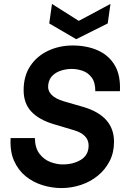

<svg xmlns="http://www.w3.org/2000/svg" viewBox="-20 -943 647 975"><path d="M292 12Q244 12 196.5 -2.5Q149 -17 111 -47.5Q73 -78 51.5 -126Q30 -174 34 -242H157Q158 -191 181 -161.5Q204 -132 236.5 -120Q269 -108 298 -108Q353 -108 391.5 -132Q430 -156 430 -204Q430 -260 355 -282L251 -313Q178 -335 139 -376.5Q100 -418 100 -485Q100 -557 133.5 -607.5Q167 -658 224 -685Q281 -712 349 -712Q420 -712 476 -687.5Q532 -663 562.5 -612Q593 -561 589 -480H464Q464 -525 445.5 -549.5Q427 -574 399.5 -583.5Q372 -593 344 -593Q319 -593 293 -585.5Q267 -578 248 -560.5Q229 -543 225 -513Q217 -454 306 -428L403 -400Q559 -354 559 -223Q559 -168 536.5 -124.5Q514 -81 476.5 -50.5Q439 -20 391 -4Q343 12 292 12ZM367 -744 230 -824 244 -923 380 -837 541 -923 527 -824Z"/></svg>

Font: Host Grotesk ExtraBold
Style: Italic
Weight: 800
Italic angle: -8°
Designer: Doğukan Karapınar
Foundry: Element Type
Version: Version 1.003; ttfautohint (v1.8.4.7-5d5b)